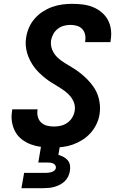

<svg xmlns="http://www.w3.org/2000/svg" viewBox="-20 -763 640 1003"><path d="M252 8Q223 8 195.5 4.5Q168 1 142 -8.5Q116 -18 94.5 -34.5Q73 -51 60 -74.5Q47 -98 42.5 -126Q38 -154 43 -182L44 -192H176V-188Q173 -169 178 -151.5Q183 -134 195.5 -122.5Q208 -111 225.5 -106.5Q243 -102 262 -102Q279 -102 297 -106Q315 -110 331 -121Q347 -132 357 -148.5Q367 -165 370 -183Q374 -205 367 -225Q360 -245 347 -260.5Q334 -276 317.5 -288Q301 -300 283.5 -310.5Q266 -321 248.5 -332Q231 -343 215.5 -355.5Q200 -368 185.5 -382Q171 -396 159 -412Q147 -428 137.5 -446.5Q128 -465 122 -485Q116 -505 114.5 -526.5Q113 -548 117 -570Q121 -595 132 -620Q143 -645 162 -666.5Q181 -688 204.5 -703Q228 -718 253.5 -727Q279 -736 305 -739.5Q331 -743 357 -743Q385 -743 413 -739.5Q441 -736 465.5 -726Q490 -716 510.5 -699Q531 -682 543.5 -659Q556 -636 559.5 -608.5Q563 -581 558 -553L557 -543H425V-547Q428 -565 424.5 -582Q421 -599 410 -611Q399 -623 382.5 -628Q366 -633 348 -633Q331 -633 314 -628.5Q297 -624 282.5 -613Q268 -602 259 -586Q250 -570 247 -553Q243 -526 253 -502.5Q263 -479 280.5 -462.5Q298 -446 319 -433.5Q340 -421 361 -408Q382 -395 401 -380Q420 -365 437 -347.5Q454 -330 468 -310Q482 -290 490.5 -266.5Q499 -243 501.5 -217.5Q504 -192 500 -166Q496 -139 483.5 -113.5Q471 -88 452 -67Q433 -46 408.5 -31Q384 -16 358 -7Q332 2 305 5Q278 8 252 8ZM92 220 106 140H221Q228 140 235.5 139Q243 138 250.5 135.5Q258 133 264 128Q270 123 272 115Q273 108 269.5 101.5Q266 95 259 91.5Q252 88 244.5 87Q237 86 229 86H180L212 -102H310L285 46Q299 50 311.5 56.5Q324 63 333.5 74Q343 85 345.5 100Q348 115 345 130Q343 145 336 159Q329 173 318.5 183.5Q308 194 293.5 201.5Q279 209 265 213Q251 217 236 218.5Q221 220 207 220Z"/></svg>

Font: Iosevka Aile Extrabold Oblique
Style: Regular
Weight: 800
Italic angle: -9°
Designer: Belleve Invis
Foundry: Belleve Invis
Version: Version 31.1.0; ttfautohint (v1.8.4)